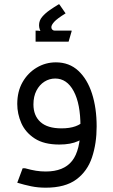

<svg xmlns="http://www.w3.org/2000/svg" viewBox="-20 -670 523 890"><path d="M255 0Q184 0 141 -28Q98 -56 79 -99Q60 -142 60 -188Q60 -246 84.5 -289Q109 -332 150 -356.5Q191 -381 239 -381Q301 -381 343 -342Q385 -303 406.5 -236Q428 -169 428 -84H353Q353 -189 321.5 -247.5Q290 -306 236 -306Q209 -306 186 -291.5Q163 -277 149 -250Q135 -223 135 -186Q135 -134 167.5 -104.5Q200 -75 265 -75Q303 -75 329.5 -84.5Q356 -94 372 -112L398 -56Q377 -32 342.5 -16Q308 0 255 0ZM192 200Q156 200 124.5 193.5Q93 187 60 177L85 110H96Q125 118 147 121.5Q169 125 192 125Q275 125 314 76Q353 27 353 -84H428Q428 -5 406.5 59.5Q385 124 333.5 162Q282 200 192 200ZM175 -513Q161 -533 161 -553Q161 -575 175.5 -592Q190 -609 211 -623.5Q232 -638 252 -650H255L284 -608Q245 -584 231.5 -569Q218 -554 218 -544Q218 -537 222.5 -532.5Q227 -528 234 -528ZM145 -477V-528H148Q159 -528 167.5 -526.5Q176 -525 176 -525L190 -528H312V-525L298 -477Z"/></svg>

Font: Fustat
Style: Regular
Weight: 400
Designer: Mohamed Gaber, Khaled Hosny, Laura Garcia Mut
Foundry: Kief Type Foundry, Alif Type Foundry, Hard Type Foundry
Version: Version 1.007